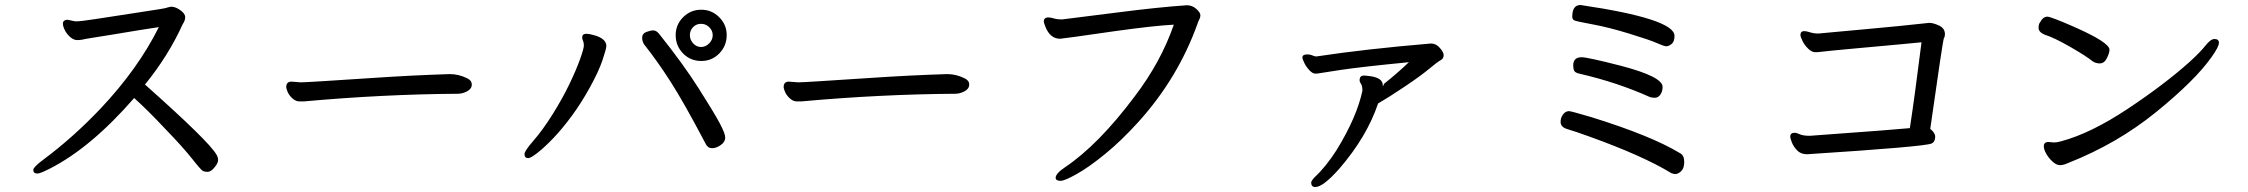

<svg xmlns="http://www.w3.org/2000/svg" viewBox="-20 -691 9040 772"><path d="M130.9 6.8Q113.8 6.8 113.8 -7.8Q113.8 -19 153.8 -48.8Q272.9 -137.2 384.8 -254.9Q535.6 -415 618.7 -582Q589.8 -578.1 538.8 -569.6Q487.8 -561 438.7 -553Q389.6 -544.9 355.2 -539.6Q320.8 -534.2 312.3 -532Q303.7 -529.8 290.5 -529.8Q275.9 -529.8 261.7 -542.5Q247.6 -555.2 240.2 -570.6Q232.9 -585.9 232.9 -596.2Q232.9 -609.9 250 -611.8L283.7 -605Q304.7 -605 364.7 -614.5Q424.8 -624 534.7 -640.6Q644.5 -657.2 648.2 -659.2Q651.9 -661.1 668 -664.1Q685.5 -664.1 705.1 -650.1Q724.6 -636.2 724.6 -622.1Q724.6 -607.9 714.8 -594.2Q657.7 -467.8 563 -351.1Q822.8 -120.1 850.6 -68.8Q856.9 -59.1 856.9 -47.1Q856.9 -35.2 842.3 -17.6Q827.6 0 814.9 0Q803.7 0 796.1 -3.4Q788.6 -6.8 752.2 -53Q715.8 -99.1 641.6 -175.8Q572.8 -249 519.5 -296.9Q345.7 -97.2 180.7 -13.2Q141.6 6.8 130.9 6.8Z M1201.7 -283.2H1184.1Q1168.9 -283.2 1155.5 -295.7Q1142.1 -308.1 1136.5 -321.5Q1130.9 -335 1130.9 -340.8Q1130.9 -362.8 1151.9 -362.8L1189.9 -359.9Q1212.9 -359.9 1483.9 -377.9Q1634.8 -388.2 1788.1 -393.1Q1824.7 -393.1 1858.9 -376Q1877 -367.2 1877 -351.1Q1877 -334 1858.4 -324Q1839.8 -314 1820.8 -314Q1519 -312 1201.7 -283.2Z M2104 -55.2Q2088.9 -55.2 2088.9 -71.8Q2088.9 -84 2125.5 -126Q2162.1 -168 2201.9 -231.4Q2241.7 -294.9 2269.8 -353.5Q2297.9 -412.1 2312.7 -454.1Q2327.6 -496.1 2327.6 -508.1Q2327.6 -520 2324.2 -527.1Q2320.8 -534.2 2320.8 -540Q2320.8 -555.2 2337.9 -555.2Q2348.6 -555.2 2367.7 -549.8Q2418 -536.1 2418 -505.9Q2418 -495.1 2402.8 -450Q2387.7 -404.8 2352.8 -341.3Q2317.9 -277.8 2279.3 -225.3Q2240.7 -172.9 2204.8 -135.5Q2168.9 -98.1 2141.4 -76.7Q2113.8 -55.2 2104 -55.2ZM2843.8 -95.2Q2825.7 -95.2 2817.9 -111.8Q2729 -280.8 2675 -364.5Q2621.1 -448.2 2570.8 -511.2Q2562 -523.9 2562 -539.1Q2562 -556.2 2578.9 -562.5Q2595.7 -568.8 2606.9 -568.8Q2618.7 -568.8 2629.9 -555.2Q2726.1 -435.1 2789.1 -335.9Q2852.1 -236.8 2874 -195.3Q2896 -153.8 2896 -138.2Q2896 -120.1 2877.9 -107.7Q2859.9 -95.2 2843.8 -95.2ZM2845.7 -549.8Q2845.7 -567.9 2831.8 -581.5Q2817.9 -595.2 2798.8 -595.2Q2779.8 -595.2 2766.8 -582Q2753.9 -568.8 2753.9 -549.8Q2753.9 -530.8 2767.3 -516.4Q2780.8 -502 2798.8 -502Q2816.9 -502 2831.3 -516.4Q2845.7 -530.8 2845.7 -549.8ZM2799.8 -445.8Q2755.9 -445.8 2726.3 -476.3Q2696.8 -506.8 2696.8 -549.8Q2696.8 -591.8 2726.8 -621.8Q2756.8 -651.9 2799.8 -651.9Q2841.8 -651.9 2871.8 -621.8Q2901.9 -591.8 2901.9 -549.8Q2901.9 -506.8 2872.3 -476.3Q2842.8 -445.8 2799.8 -445.8Z M3201.7 -283.2H3184.1Q3168.9 -283.2 3155.5 -295.7Q3142.1 -308.1 3136.5 -321.5Q3130.9 -335 3130.9 -340.8Q3130.9 -362.8 3151.9 -362.8L3189.9 -359.9Q3212.9 -359.9 3483.9 -377.9Q3634.8 -388.2 3788.1 -393.1Q3824.7 -393.1 3858.9 -376Q3877 -367.2 3877 -351.1Q3877 -334 3858.4 -324Q3839.8 -314 3820.8 -314Q3519 -312 3201.7 -283.2Z M4244.6 36.1Q4224.6 36.1 4224.6 23.9Q4224.6 6.8 4261.7 -18.1Q4397 -108.9 4543 -304.2Q4647.9 -441.9 4699.7 -591.8Q4621.6 -587.9 4463.9 -565.9Q4251 -535.2 4242.7 -535.2Q4202.6 -535.2 4183.6 -583Q4176.8 -600.1 4176.8 -605Q4176.8 -619.1 4192.9 -621.1Q4204.6 -621.1 4217.8 -616.9Q4231 -612.8 4250 -612.8Q4303.7 -619.1 4470.7 -640.6Q4637.7 -662.1 4752 -669.9Q4773.9 -669.9 4790.3 -655Q4806.6 -640.1 4806.6 -629.9Q4806.6 -621.1 4802.7 -614Q4798.8 -606.9 4795.9 -598.1Q4717.8 -378.9 4558.6 -202.1Q4489.7 -126 4424.3 -72.5Q4358.9 -19 4309.8 8.5Q4260.7 36.1 4244.6 36.1Z M5268.6 61Q5252 61 5252 43Q5252 37.1 5264.6 22.9Q5312 -21 5355 -88.9Q5436 -221.2 5458 -326.2Q5458 -345.2 5452.4 -353.5Q5446.8 -361.8 5446.8 -368.2Q5446.8 -387.2 5463.9 -387.2Q5470.7 -387.2 5488.8 -384.8Q5540 -377.9 5540 -348.1Q5540 -345.2 5541 -345.2Q5542 -345.2 5544.9 -354Q5596.7 -395 5645 -440.9Q5449.7 -421.9 5367.7 -409.4Q5285.6 -397 5281.7 -396Q5277.8 -395 5268.6 -395Q5257.8 -395 5245.4 -408Q5232.9 -420.9 5224.9 -437Q5216.8 -453.1 5216.8 -460Q5216.8 -472.2 5235.8 -472.2Q5250 -472.2 5262.7 -465.8L5272 -463.9Q5471.7 -494.1 5733.9 -516.1Q5753.9 -516.1 5769.3 -498.5Q5784.7 -481 5784.7 -469.2Q5784.7 -455.1 5772.7 -449Q5760.7 -442.9 5725.8 -413.8Q5690.9 -384.8 5627.4 -342.3Q5564 -299.8 5521 -274.9Q5475.6 -140.1 5364.7 -12.2Q5299.8 61 5268.6 61Z M6716.8 8.8Q6708 8.8 6699.7 4.9Q6586.9 -64 6373 -141.1Q6317.9 -161.1 6278.8 -172.9Q6254.9 -181.2 6254.9 -201.2Q6254.9 -207 6256.8 -215.8Q6268.1 -244.1 6289.1 -244.1Q6296.9 -244.1 6377.9 -220.2Q6620.1 -145 6734.9 -75.2Q6752 -66.9 6752 -40Q6752 -14.2 6739.5 -2.7Q6727.1 8.8 6716.8 8.8ZM6633.8 -297.9Q6623 -297.9 6613.8 -300.8Q6484.9 -358.9 6334 -394Q6321.8 -396 6313.7 -401.6Q6305.7 -407.2 6305.7 -428.2Q6305.7 -460.9 6339.8 -460.9Q6362.8 -460.9 6496.1 -426.8Q6665 -382.8 6665 -341.8Q6665 -323.2 6656 -310.5Q6647 -297.9 6633.8 -297.9ZM6301.8 -624Q6301.8 -670.9 6335 -670.9Q6712.9 -615.2 6712.9 -546.9Q6712.9 -522.9 6700.9 -513.9Q6689 -504.9 6679.9 -504.9Q6670.9 -504.9 6643.3 -517.3Q6615.7 -529.8 6532.2 -555.4Q6448.7 -581.1 6383.8 -593Q6318.8 -605 6310.3 -608.9Q6301.8 -612.8 6301.8 -624Z M7246.1 -70.8Q7220.2 -70.8 7205.3 -86.9Q7190.4 -103 7184.3 -119.6Q7178.2 -136.2 7178.2 -141.1Q7178.2 -157.2 7196.3 -157.2Q7203.1 -157.2 7216.6 -151.1Q7230 -145 7257.3 -145Q7614.3 -170.9 7659.2 -175.8Q7678.2 -298.8 7706.1 -521Q7677.2 -518.1 7621.8 -512.9Q7566.4 -507.8 7445.8 -496.8Q7325.2 -485.8 7308.1 -483.4Q7291 -481 7279.3 -481Q7265.1 -481 7250.2 -495.4Q7235.4 -509.8 7227.3 -526.9Q7219.2 -543.9 7219.2 -549.8Q7219.2 -565.9 7234.4 -565.9Q7243.2 -565.9 7258.3 -561Q7273.4 -556.2 7291 -556.2L7301.3 -557.1Q7341.3 -561 7479.7 -573.5Q7618.2 -585.9 7737.3 -599.1Q7753.4 -599.1 7776.9 -588.1Q7800.3 -577.1 7800.3 -553.2Q7800.3 -543.9 7796.1 -537.4Q7792 -530.8 7741.2 -172.9Q7759.3 -158.2 7761.2 -143.1Q7761.2 -120.1 7746.1 -113.8Q7715.3 -101.1 7246.1 -70.8Z M8263.7 -26.9Q8248.5 -26.9 8233.2 -41Q8217.8 -55.2 8207.8 -72.5Q8197.8 -89.8 8197.8 -103Q8197.8 -120.1 8216.8 -120.1L8238.8 -118.2Q8252 -118.2 8267.6 -123Q8386.7 -154.8 8535.2 -253.4Q8683.6 -352.1 8783.7 -441.9Q8826.7 -481 8847.7 -507.6Q8868.7 -534.2 8883.8 -534.2Q8901.9 -534.2 8901.9 -519Q8901.9 -502.9 8872.6 -461.9Q8806.6 -368.2 8650.1 -241Q8493.7 -113.8 8296.9 -36.1Q8276.9 -26.9 8263.7 -26.9ZM8422.9 -436Q8406.7 -436 8393.6 -444.8Q8369.6 -464.8 8304.2 -502.4Q8238.8 -540 8200.7 -551.8Q8176.8 -562 8176.8 -579.1Q8176.8 -594.2 8182.6 -601.1Q8194.8 -624 8211.9 -624Q8225.6 -624 8313 -585.9Q8461.9 -521 8461.9 -491.2Q8461.9 -478 8451.4 -457Q8440.9 -436 8422.9 -436Z"/></svg>

Font: LXGW WenKai GB Screen
Style: Regular
Weight: 400
Designer: LXGW / Fontworks Inc.
Foundry: LXGW / Fontworks Inc.
Version: Version 1.321;February 19, 2024;FontCreator 14.0.0.2901 64-b